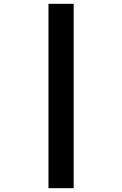

<svg xmlns="http://www.w3.org/2000/svg" viewBox="-20 -843 640 1006"><path d="M234 143V-823H366V143Z"/></svg>

Font: Iosevka SS04 XBd Ex
Style: Regular
Weight: 800
Width: 7
Monospace: yes
Designer: Belleve Invis
Foundry: Belleve Invis
Version: Version 19.0.0; ttfautohint (v1.8.4)